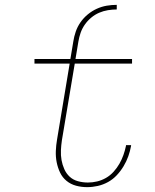

<svg xmlns="http://www.w3.org/2000/svg" viewBox="-20 -763 640 791"><path d="M282 -592Q285 -612 292 -632.5Q299 -653 311.5 -671Q324 -689 341.5 -703.5Q359 -718 379 -727Q399 -736 419.5 -739.5Q440 -743 461 -743V-724Q443 -724 424.5 -721Q406 -718 388.5 -710.5Q371 -703 355.5 -690Q340 -677 329 -661Q318 -645 312 -627.5Q306 -610 303 -592ZM339 8Q315 8 293 2Q271 -4 254 -18Q237 -32 227.5 -52Q218 -72 213.5 -94.5Q209 -117 210 -141Q211 -165 215 -188L267 -501H122V-520H270L282 -592H303L291 -520H524V-501H288L235 -185Q232 -165 231 -144Q230 -123 233.5 -103.5Q237 -84 245 -66Q253 -48 267 -35Q281 -22 301 -16.5Q321 -11 342 -11Q361 -11 380 -15.5Q399 -20 416.5 -30Q434 -40 448 -55.5Q462 -71 472 -88.5Q482 -106 488.5 -124.5Q495 -143 499 -162V-165H520V-162Q516 -140 508.5 -119Q501 -98 489 -78Q477 -58 461 -41Q445 -24 425 -13Q405 -2 383 3Q361 8 339 8Z"/></svg>

Font: Iosevka Thin Extended Oblique
Style: Regular
Weight: 100
Width: 7
Italic angle: -9°
Monospace: yes
Designer: Belleve Invis
Foundry: Belleve Invis
Version: Version 32.5.0; ttfautohint (v1.8.4)